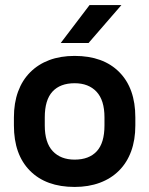

<svg xmlns="http://www.w3.org/2000/svg" viewBox="-20 -730 590 759"><path d="M275 9Q162 9 98.5 -55Q35 -119 35 -234V-266Q35 -323 51.5 -368Q68 -413 99.5 -444.5Q131 -476 175 -492.5Q219 -509 275 -509Q388 -509 451.5 -445Q515 -381 515 -266V-234Q515 -177 498.5 -132Q482 -87 450.5 -55.5Q419 -24 374.5 -7.5Q330 9 275 9ZM275 -99Q332 -99 362.5 -132Q393 -165 393 -234V-266Q393 -334 361.5 -367.5Q330 -401 275 -401Q218 -401 187.5 -368Q157 -335 157 -266V-234Q157 -166 188.5 -132.5Q220 -99 275 -99ZM334 -710H460L330 -560H220Z"/></svg>

Font: Retni Sans
Style: Bold
Weight: 700
Designer: Vitaly Kuzmin
Foundry: ParaType Ltd.
Version: Version 1.00;March 2, 2019;FontCreator 11.5.0.2425 64-bit; t